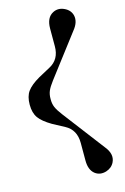

<svg xmlns="http://www.w3.org/2000/svg" viewBox="-141 -915 703 1082"><g transform="rotate(-15 210.5 -373.5)"><path d="M182.1 -275.9 366.2 -34.2Q408.2 16.1 387.2 60.1Q373 89.8 338.9 100.6Q300.8 111.8 272.5 89.8Q242.2 65.4 242.2 11.2V-91.8Q242.2 -168.9 181.2 -201.2L112.8 -237.8Q62 -267.6 41 -296.6Q20 -325.7 20 -374Q20 -422.4 40.8 -451.2Q61.5 -480 112.8 -509.8L181.2 -546.9Q242.2 -579.1 242.2 -655.8V-758.8Q242.2 -823.2 283.7 -844.2Q314.9 -860.4 350.1 -843.8Q383.3 -828.1 391.6 -795.9Q400.9 -756.3 366.2 -713.9L182.1 -472.2Q159.7 -442.9 150.6 -421.9Q141.6 -400.9 142.1 -374Q141.6 -347.2 150.6 -326.2Q159.7 -305.2 182.1 -275.9Z"/></g></svg>

Font: Pilowlava
Style: Regular
Weight: 400
Designer: Anton Moglia, Jérémy Landes, Maksym Kobuzan (Cyrillic), Velvetyne Type Foundry
Foundry: Anton Moglia, Jérémy Landes, Velvetyne Type Foundry
Version: Version 1.001;hotconv 1.0.109;makeotfexe 2.5.65596